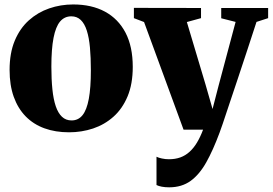

<svg xmlns="http://www.w3.org/2000/svg" viewBox="-20 -568 1194 841"><path d="M22 -261.5Q22 -335.5 44.5 -389.5Q67 -443.5 106.2 -478.8Q145.5 -514 195.5 -531.2Q245.5 -548.5 300.5 -548.5Q381.5 -548.5 439.8 -517Q498 -485.5 529.8 -424.8Q561.5 -364 561.5 -275Q561.5 -200 538.8 -145.8Q516 -91.5 477 -56.8Q438 -22 387.8 -5.2Q337.5 11.5 282.5 11.5Q222.5 11.5 174.5 -6Q126.5 -23.5 92.5 -58.2Q58.5 -93 40.2 -144Q22 -195 22 -261.5ZM293.5 -40.5Q323 -40.5 341.5 -63.5Q360 -86.5 369 -135Q378 -183.5 378 -260Q378 -316 374 -359.8Q370 -403.5 360.2 -434Q350.5 -464.5 333.8 -480.5Q317 -496.5 292.5 -496.5Q262.5 -496.5 243.2 -473.8Q224 -451 214.5 -402.2Q205 -353.5 205 -276Q205 -220.5 209.5 -176.8Q214 -133 224.2 -102.8Q234.5 -72.5 251.5 -56.5Q268.5 -40.5 293.5 -40.5ZM721 252.5Q703 252.5 688.8 249.8Q674.5 247 665.5 242.5V118.5Q674 123 689 126.2Q704 129.5 720 129.5Q747.5 129.5 769.8 121.5Q792 113.5 810.2 97Q828.5 80.5 843 56.2Q857.5 32 869.5 0H784L611 -471.5L566.5 -488.5V-533.5L860.5 -533V-488.5L798.5 -471.5L880.5 -197L911 -90.5L937.5 -193L1012 -472L949 -488V-533H1154.5V-488.5L1103.5 -472Q1085 -415.5 1064 -351.2Q1043 -287 1022.2 -225Q1001.5 -163 984.2 -111.5Q967 -60 955.8 -26.5Q944.5 7 942 12.5Q913.5 89.5 883.5 143Q853.5 196.5 814.8 224.5Q776 252.5 721 252.5Z"/></svg>

Font: Merriweather 72pt Black
Style: Regular
Weight: 900
Version: Version 2.100